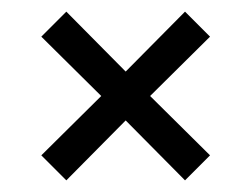

<svg xmlns="http://www.w3.org/2000/svg" viewBox="-20 -549 432 330"><path d="M51 -282 154 -384 51 -486 94 -529 196 -426 298 -529 341 -486 238 -384 341 -282 298 -239 196 -342 94 -239Z"/></svg>

Font: Big Shoulders Display Medium
Style: Regular
Weight: 500
Designer: Patric King
Foundry: XO Type Co
Version: Version 1.000; ttfautohint (v1.8.2)